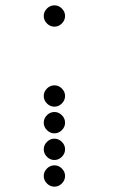

<svg xmlns="http://www.w3.org/2000/svg" viewBox="-20 -600 472 720"><path d="M156 88Q144 76 144 60Q144 44 156 32Q168 20 184 20Q200 20 212 32Q224 44 224 60Q224 76 212 88Q200 100 184 100Q168 100 156 88ZM156 -12Q144 -24 144 -40Q144 -56 156 -68Q168 -80 184 -80Q200 -80 212 -68Q224 -56 224 -40Q224 -24 212 -12Q200 0 184 0Q168 0 156 -12ZM156 -112Q144 -124 144 -140Q144 -156 156 -168Q168 -180 184 -180Q200 -180 212 -168Q224 -156 224 -140Q224 -124 212 -112Q200 -100 184 -100Q168 -100 156 -112ZM156 -212Q144 -224 144 -240Q144 -256 156 -268Q168 -280 184 -280Q200 -280 212 -268Q224 -256 224 -240Q224 -224 212 -212Q200 -200 184 -200Q168 -200 156 -212ZM156 -512Q144 -524 144 -540Q144 -556 156 -568Q168 -580 184 -580Q200 -580 212 -568Q224 -556 224 -540Q224 -524 212 -512Q200 -500 184 -500Q168 -500 156 -512Z"/></svg>

Font: Dotrice Condensed
Style: Regular
Weight: 400
Width: 2
Monospace: yes
Designer: Paul Flo Williams
Foundry: His Deeds Are Dust
Version: Version 1.001